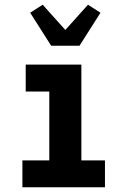

<svg xmlns="http://www.w3.org/2000/svg" viewBox="-20 -794 540 814"><path d="M75 0V-114H189V-406H89V-520H325V-114H425V0ZM197 -600 108 -740 161 -774 257 -667 353 -774 406 -740 317 -600Z"/></svg>

Font: Iosevka SS18 Heavy
Style: Regular
Weight: 900
Monospace: yes
Designer: Belleve Invis
Foundry: Belleve Invis
Version: Version 25.1.1; ttfautohint (v1.8.4)